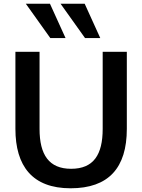

<svg xmlns="http://www.w3.org/2000/svg" viewBox="-20 -1001 767 1034"><path d="M63 -307C63 -107 154 13 360 13C565 13 663 -97 663 -307V-722H533V-307C533 -168 484 -92 363 -92C244 -92 193 -167 193 -307V-722H63ZM119 -981 251 -796H333L249 -981ZM306 -981 438 -796H520L436 -981Z"/></svg>

Font: Perun SemiBold
Style: Regular
Weight: 600
Foundry: Copyright (c) Stefan Peev, Context Ltd, 2016
Version: Version 1.089